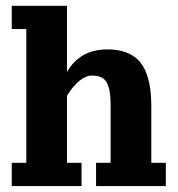

<svg xmlns="http://www.w3.org/2000/svg" viewBox="-20 -625 597 645"><path d="M341.8 -459Q376 -459 401.6 -449.7Q427.2 -440.4 443.6 -424.2Q460 -408 470.1 -382.9Q480.2 -357.9 484.3 -329.2Q488.3 -300.5 488.3 -263.7V-78.1H537.1V0H302.7V-78.1H351.6V-273.4Q351.6 -312 344.6 -333.5Q337.6 -355 324.6 -363Q311.5 -371.1 289.1 -371.1Q268.3 -371.1 246.5 -353.3Q224.6 -335.4 205.1 -303.5V-78.1H253.9V0H19.5V-78.1H68.4V-527.3H19.5V-605.5H205.1V-382.6Q213.9 -398.9 225.8 -412.1Q237.8 -425.3 254.2 -436.2Q270.5 -447 292.8 -453Q315.2 -459 341.8 -459Z"/></svg>

Font: Orelega One
Style: Regular
Weight: 400
Version: Version 1.1 ; ttfautohint (v1.8.3)